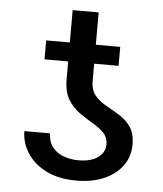

<svg xmlns="http://www.w3.org/2000/svg" viewBox="-50 -700 642 754"><g transform="rotate(5 271.5 -323.0)"><path d="M384.3 -141.1Q384.3 -169.9 366.2 -188Q348.1 -206.1 321.8 -221.2Q295.4 -236.3 268.8 -255.4Q242.2 -274.4 224.1 -304.4Q206.1 -334.5 206.1 -383.3V-453.6H112.8V-528.3H206.1V-655.8H308.6V-528.3H404.8V-453.6H308.6V-385.7Q308.6 -349.1 326.7 -328.1Q344.7 -307.1 371.1 -292.5Q397.5 -277.8 423.8 -261.7Q450.2 -245.6 468.3 -219.7Q486.3 -193.8 486.3 -149.9Q486.3 -103 460.2 -66.9Q434.1 -30.8 387.5 -10.5Q340.8 9.8 278.8 9.8Q207 9.8 158 -15.6Q108.9 -41 83.7 -81.3Q58.6 -121.6 58.6 -166H159.7Q161.1 -129.9 179.4 -108.9Q197.8 -87.9 224.9 -79.1Q252 -70.3 278.8 -70.3Q329.6 -70.3 356.9 -90.6Q384.3 -110.8 384.3 -141.1Z"/></g></svg>

Font: Inter
Style: Regular
Weight: 400
Designer: Rasmus Andersson
Foundry: rsms
Version: Version 4.001;git-9221beed3